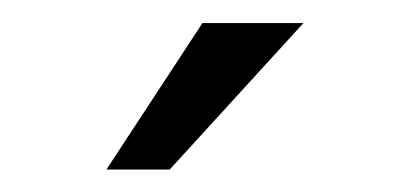

<svg xmlns="http://www.w3.org/2000/svg" viewBox="-20 -763 353 169"><path d="M73.7 -613.8H129.4L247.1 -742.7H158.2Z"/></svg>

Font: Shabnam Light
Style: Regular
Weight: 300
Foundry: DejaVu fonts team - Redesigned by Saber Rastikerdar - Based on Vazir font
Version: Version 5.0.1